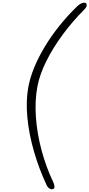

<svg xmlns="http://www.w3.org/2000/svg" viewBox="-20 -1199 650 1396"><path d="M369 174Q357 180.5 342.5 173.2Q328 166 319 147Q263 27.5 226.8 -98.5Q190.5 -224.5 179 -344Q167.5 -463.5 185.5 -563.5Q198 -633.5 229 -708.8Q260 -784 306.2 -860.5Q352.5 -937 411.2 -1010.5Q470 -1084 538 -1150Q562.5 -1173.5 581 -1177.8Q599.5 -1182 606 -1175Q611.5 -1169.5 610 -1157.2Q608.5 -1145 589.5 -1126Q507.5 -1044 437 -948.8Q366.5 -853.5 317.8 -756.5Q269 -659.5 252 -570.5Q232.5 -466 241.2 -345.5Q250 -225 282.8 -104Q315.5 17 367 125Q374.5 140.5 375.8 155.2Q377 170 369 174Z"/></svg>

Font: Edu VIC WA NT Hand Pre
Style: Regular
Weight: 400
Designer: Tina and Corey Anderson, Eben Sorkin, Mirko Velimirovic
Foundry: Google for Education
Version: Version 1.000